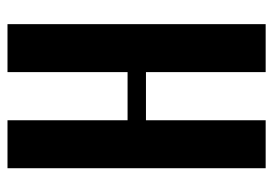

<svg xmlns="http://www.w3.org/2000/svg" viewBox="-130 -610 739 520"><g transform="rotate(-90 240.0 -349.5)"><path d="M44.9 -699.2H174.8V-374H305.2V-699.2H435.1V0H305.2V-324.2H174.8V0H44.9Z"/></g></svg>

Font: Moniqa Black Paragraph
Style: Regular
Weight: 900
Designer: Rajesh Rajput
Foundry: Rajesh Rajput
Version: Version 1.000